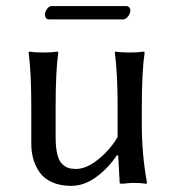

<svg xmlns="http://www.w3.org/2000/svg" viewBox="-20 -602 577 632"><path d="M384.8 -538.1H141.1Q134.8 -538.1 131.3 -542.7Q127.9 -547.4 127.9 -553.2Q127.9 -563 134.8 -572.5Q141.6 -582 149.9 -582H395Q401.9 -582 405.5 -577.6Q409.2 -573.2 409.2 -567.9Q409.2 -558.1 401.6 -548.1Q394 -538.1 384.8 -538.1ZM365.2 -91.8Q337.4 -49.3 297.4 -19.8Q257.3 9.8 213.9 9.8Q178.2 9.8 151.9 -2Q125.5 -13.7 111.1 -33.9Q96.7 -54.2 89.8 -77.9Q83 -101.6 83 -128.9V-249Q83 -364.7 74.2 -429.2L76.2 -432.1Q94.7 -429.2 123 -429.2Q151.4 -429.2 169.9 -432.1L171.9 -429.2Q163.1 -369.1 163.1 -249V-149.9Q163.1 -116.7 168.5 -94.7Q173.8 -72.8 184.1 -62.7Q194.3 -52.7 204.6 -49.3Q214.8 -45.9 230 -45.9Q264.6 -45.9 303.7 -77.6Q342.8 -109.4 367.2 -150.9V-249Q367.2 -361.3 357.9 -429.2L359.9 -432.1Q377.9 -429.2 407.2 -429.2Q435.5 -429.2 454.1 -432.1L456.1 -429.2Q446.8 -366.2 446.8 -249V-191.9Q446.8 -93.8 463.9 0L461.9 2.9Q442.4 0 417.5 0Q409.2 0 382.8 2.9Q374 2.9 374 0L369.1 -88.9Z"/></svg>

Font: Linux Biolinum G
Style: Regular
Weight: 400
Designer: Philipp H. Poll
Foundry: Philipp H. Poll
Version: Version 1.1.0 ; ttfautohint (v1.6)